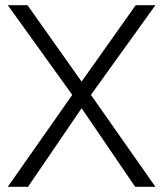

<svg xmlns="http://www.w3.org/2000/svg" viewBox="-20 -720 629 740"><path d="M280 -385 503 -700H579L313 -330L88 0H10ZM276 -330 10 -700H86L309 -385L579 0H501Z"/></svg>

Font: Oak Sans Light
Style: Regular
Weight: 400
Designer: Erik Kennedy, Walven
Foundry: Erik Kennedy, Walven
Version: Version 1.100;Glyphs 3.1.2 (3151)